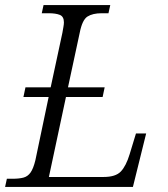

<svg xmlns="http://www.w3.org/2000/svg" viewBox="-37 -734 661 754"><path d="M-17 0 -10 -32H12Q38 -32 55 -36.5Q72 -41 83 -56.5Q94 -72 102 -105L154 -353H55L63 -391H162L208 -605Q210 -617 212 -628Q214 -639 214 -646Q214 -669 198 -675.5Q182 -682 154 -682H127L134 -714H396L389 -682H362Q327 -682 306.5 -669Q286 -656 276 -605L230 -391H374L366 -353H222L155 -39H370Q417 -39 437.5 -60.5Q458 -82 472 -128L497 -210H537L485 0Z"/></svg>

Font: Noto Serif Light
Style: Italic
Weight: 300
Italic angle: -12°
Designer: Monotype Design Team
Foundry: Monotype Imaging Inc.
Version: Version 2.013